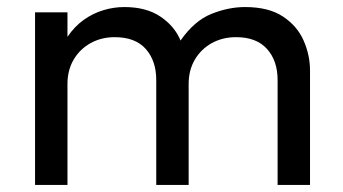

<svg xmlns="http://www.w3.org/2000/svg" viewBox="-20 -525 974 545"><path d="M79.5 0V-490H171.5V-420.5Q192 -450.5 218.2 -469Q244.5 -487.5 273.8 -496.2Q303 -505 333 -505Q395 -505 435.2 -478Q475.5 -451 492.5 -410Q531.5 -466 580 -485.5Q628.5 -505 675.5 -505Q742.5 -505 783 -478.2Q823.5 -451.5 841.8 -410Q860 -368.5 860 -325V0H768V-298Q768 -352.5 738 -386Q708 -419.5 650 -419.5Q612 -419.5 581.5 -402.8Q551 -386 533.2 -356Q515.5 -326 515.5 -287V0H423.5V-298Q423.5 -352.5 393.8 -386Q364 -419.5 305.5 -419.5Q268 -419.5 237.5 -402.8Q207 -386 189.2 -356Q171.5 -326 171.5 -287V0Z"/></svg>

Font: Geologica Roman Light
Style: Regular
Weight: 300
Designer: Sindre Bremnes, Frode Helland
Foundry: Monokrom Skriftforlag AS
Version: Version 1.010;gftools[0.9.28]